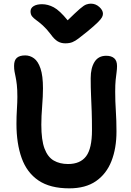

<svg xmlns="http://www.w3.org/2000/svg" viewBox="-20 -1017 719 1050"><path d="M359 13Q254 13 190.5 -30Q127 -73 98.5 -152.5Q70 -232 70 -340Q70 -381 72.5 -420Q75 -459 75 -487Q75 -528 72 -553.5Q69 -579 65.5 -595.5Q62 -612 59.5 -625.5Q57 -639 57 -657Q57 -688 72.5 -701Q88 -714 118 -714Q144 -714 166 -698Q188 -682 201.5 -642.5Q215 -603 215 -534Q215 -491 210.5 -435.5Q206 -380 206 -335Q206 -251 223.5 -204.5Q241 -158 274 -139Q307 -120 352 -120Q419 -120 451 -162.5Q483 -205 483 -305Q483 -362 481.5 -406Q480 -450 478 -493Q476 -536 476 -590Q476 -645 497 -678.5Q518 -712 561 -712Q589 -712 604.5 -698.5Q620 -685 620 -656Q620 -639 617.5 -621.5Q615 -604 612.5 -579.5Q610 -555 610 -516Q610 -463 613.5 -410.5Q617 -358 617 -298Q617 -206 589.5 -136Q562 -66 505 -26.5Q448 13 359 13ZM477 -997Q503 -997 523 -979Q543 -961 543 -942Q543 -933 538 -923Q533 -913 515 -895Q497 -877 457 -844Q428 -821 410 -807Q392 -793 376 -786.5Q360 -780 337 -780Q313 -780 294.5 -791.5Q276 -803 257 -830Q234 -860 214.5 -877.5Q195 -895 179.5 -906Q164 -917 155.5 -927.5Q147 -938 147 -955Q147 -973 164 -983.5Q181 -994 210 -994Q242 -994 274 -977Q306 -960 350 -906Q394 -949 416.5 -968.5Q439 -988 452 -992.5Q465 -997 477 -997Z"/></svg>

Font: Shantell Sans Normal
Style: Regular
Weight: 600
Designer: Stephen Nixon, Anya Danilova, Shantell Martin
Foundry: Arrow Type
Version: Version 1.009;[a7da0bfa3]